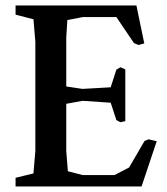

<svg xmlns="http://www.w3.org/2000/svg" viewBox="-20 -672 602 692"><path d="M36.1 -31.2 100.6 -46.9 107.4 -127.9V-521.5L100.6 -602.5L36.1 -619.1V-652.3H471.7L500 -515.6L479.5 -509.8L462.9 -516.6L399.4 -610.4H278.3L222.7 -599.6L218.8 -536.1V-360.4L277.3 -351.6L378.9 -357.4L399.4 -420.9L414.1 -429.7L431.6 -421.9V-235.4L414.1 -231.4L399.4 -239.3L378.9 -301.8L277.3 -308.6L218.8 -297.9V-127.9L224.6 -54.7L278.3 -41H392.6L445.3 -68.4L501 -164.1L515.6 -169.9L544.9 -163.1L490.2 0H36.1Z"/></svg>

Font: Comprehension Dark
Style: Regular
Weight: 700
Designer: Alfredo Marco Pradil
Foundry: Alfredo Marco Pradil
Version: 1.0